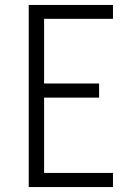

<svg xmlns="http://www.w3.org/2000/svg" viewBox="-20 -755 540 775"><path d="M96 0H436V-57H158V-361H380V-418H158V-679H436V-735H96Z"/></svg>

Font: Iosevka SS09 Light
Style: Regular
Weight: 300
Monospace: yes
Designer: Belleve Invis
Foundry: Belleve Invis
Version: Version 5.2.1; ttfautohint (v1.8.3)